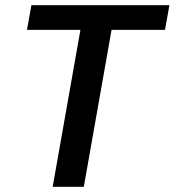

<svg xmlns="http://www.w3.org/2000/svg" viewBox="-20 -720 673 740"><path d="M183 0 290 -605H84L101 -700H633L616 -605H410L303 0Z"/></svg>

Font: DM Sans 28pt SemiBold
Style: Italic
Weight: 600
Italic angle: -10°
Version: Version 4.004;gftools[0.9.30]